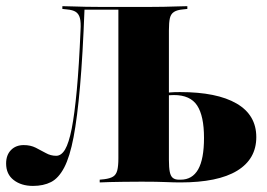

<svg xmlns="http://www.w3.org/2000/svg" viewBox="-23 -591 865 622"><path d="M429.8 -2.4Q401.6 -2.4 377 -2Q352.4 -1.6 333.1 -1.2Q313.7 -0.8 300 0V-8.9L315.3 -10.5Q333.9 -12.9 343.5 -19Q353.2 -25 356.9 -39.1Q360.5 -53.2 360.5 -78.2V-201.6H524.2V-73.4Q524.2 -48.4 527 -34.3Q529.8 -20.2 537.1 -14.5Q544.4 -8.9 556.5 -8.9H562.1Q600 -8.9 619 -42.3Q637.9 -75.8 637.9 -144.4Q637.9 -215.3 615.7 -249.2Q593.5 -283.1 540.3 -283.1Q529.8 -283.1 521.4 -282.3Q512.9 -281.5 500.8 -279.8V-287.9Q514.5 -290.3 527 -291.5Q539.5 -292.7 560.5 -292.7Q679.8 -292.7 743.5 -255.6Q807.3 -218.5 807.3 -146.8Q807.3 -75.8 745.2 -37.9Q683.1 0 561.3 0Q541.1 0 512.9 -1.2Q484.7 -2.4 441.9 -2.4ZM360.5 -201.6V-561.3L362.9 -559.7H247.6L250.8 -561.3Q245.2 -413.7 236.3 -311.7Q227.4 -209.7 215.3 -146.4Q203.2 -83.1 185.1 -48.4Q166.9 -13.7 142.3 -1.2Q117.7 11.3 83.9 11.3Q46 11.3 21.4 -7.7Q-3.2 -26.6 -3.2 -61.3Q-3.2 -88.7 12.5 -104.8Q28.2 -121 54 -121Q75.8 -121 92.7 -112.5Q109.7 -104 125.4 -95.2Q141.1 -86.3 158.9 -86.3Q175.8 -86.3 187.9 -106.9Q200 -127.4 209.3 -174.2Q218.5 -221 225.8 -299.2Q233.1 -377.4 237.9 -492.7Q239.5 -518.5 235.9 -532.3Q232.3 -546 222.6 -552.4Q212.9 -558.9 193.5 -560.5L179 -562.1V-571Q192.7 -571 212.1 -570.2Q231.5 -569.4 256 -569Q280.6 -568.5 308.9 -568.5H317.7H442.7H454.8Q483.1 -568.5 507.3 -569Q531.5 -569.4 551.2 -570.2Q571 -571 583.9 -571V-562.1L569.4 -560.5Q550.8 -558.9 540.7 -552.4Q530.6 -546 527.4 -532.3Q524.2 -518.5 524.2 -492.7V-201.6Z"/></svg>

Font: Playfair 144pt SemiCondensed Black
Style: Regular
Weight: 900
Width: 4
Designer: Claus Eggers Sørensen
Foundry: Claus Eggers Sørensen
Version: Version 2.203